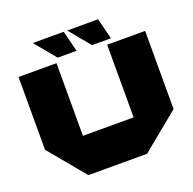

<svg xmlns="http://www.w3.org/2000/svg" viewBox="-152 -1054 1211 1207"><g transform="rotate(-20 453.5 -450.0)"><path d="M628 0V-730H882V-207L629 0ZM237 0 35 -243V-244H628V0ZM35 -244V-730H289V-244ZM538 -760 423 -899V-900H629L664 -760ZM308 -760 193 -899V-900H399L434 -760Z"/></g></svg>

Font: Foldit Black
Style: Regular
Weight: 900
Version: Version 1.003